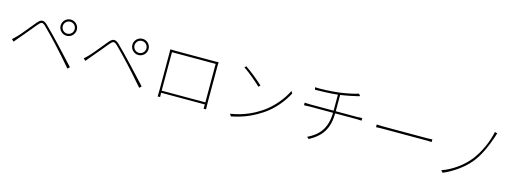

<svg xmlns="http://www.w3.org/2000/svg" viewBox="-5 -1652 6951 2585"><g transform="rotate(15 3470.0 -359.0)"><path d="M686 -588C686 -634 723 -671 769 -671C815 -671 852 -634 852 -588C852 -542 815 -505 769 -505C723 -505 686 -542 686 -588ZM656 -588C656 -526 707 -475 769 -475C831 -475 882 -526 882 -588C882 -650 831 -701 769 -701C707 -701 656 -650 656 -588ZM71 -242 100 -214C113 -229 133 -255 151 -275C201 -331 298 -452 354 -518C394 -565 411 -570 456 -527C504 -481 601 -380 658 -318C728 -241 820 -140 895 -51L922 -78C845 -161 748 -268 680 -339C623 -399 528 -499 474 -550C415 -606 380 -595 333 -540C276 -473 180 -349 130 -298C108 -276 93 -261 71 -242Z M1686 -588C1686 -634 1723 -671 1769 -671C1815 -671 1852 -634 1852 -588C1852 -542 1815 -505 1769 -505C1723 -505 1686 -542 1686 -588ZM1656 -588C1656 -526 1707 -475 1769 -475C1831 -475 1882 -526 1882 -588C1882 -650 1831 -701 1769 -701C1707 -701 1656 -650 1656 -588ZM1071 -242 1100 -214C1113 -229 1133 -255 1151 -275C1201 -331 1298 -452 1354 -518C1394 -565 1411 -570 1456 -527C1504 -481 1601 -380 1658 -318C1728 -241 1820 -140 1895 -51L1922 -78C1845 -161 1748 -268 1680 -339C1623 -399 1528 -499 1474 -550C1415 -606 1380 -595 1333 -540C1276 -473 1180 -349 1130 -298C1108 -276 1093 -261 1071 -242Z M2166 -661C2167 -641 2167 -620 2167 -603C2167 -584 2167 -128 2167 -106C2167 -84 2166 -25 2165 -4H2199L2197 -64H2806L2805 -4H2839C2838 -22 2837 -82 2837 -107C2837 -122 2837 -571 2837 -603C2837 -622 2837 -642 2839 -661C2815 -659 2780 -659 2762 -659C2736 -659 2273 -659 2239 -659C2219 -659 2204 -659 2166 -661ZM2197 -93V-629H2806V-93Z M3213 -705 3193 -684C3269 -635 3392 -529 3441 -481L3464 -504C3412 -554 3285 -658 3213 -705ZM3167 -31 3187 1C3380 -37 3504 -105 3603 -170C3744 -263 3844 -397 3905 -510L3886 -541C3834 -429 3721 -285 3583 -193C3490 -132 3359 -61 3167 -31Z M4099 -436V-399C4121 -401 4151 -402 4184 -402H4503C4498 -188 4408 -75 4249 1L4278 24C4453 -72 4529 -190 4533 -402H4834C4856 -402 4884 -401 4901 -399V-435C4881 -433 4855 -432 4833 -432H4533V-659C4614 -670 4711 -691 4762 -703C4775 -707 4787 -710 4797 -713L4774 -742C4726 -723 4592 -697 4511 -687C4404 -674 4254 -667 4180 -672L4188 -639C4276 -640 4397 -643 4503 -655V-432H4182C4153 -432 4116 -434 4099 -436Z M5112 -403V-365C5137 -367 5176 -368 5230 -368C5261 -368 5730 -368 5790 -368C5837 -368 5870 -366 5887 -365V-403C5869 -401 5842 -399 5789 -399C5730 -399 5259 -399 5230 -399C5169 -399 5136 -401 5112 -403Z M6710 -707 6675 -717C6646 -574 6576 -418 6487 -302C6395 -184 6253 -82 6110 -32L6137 -4C6269 -60 6416 -160 6511 -283C6599 -398 6654 -541 6689 -643C6695 -661 6704 -689 6710 -707Z"/></g></svg>

Font: Harano Aji Gothic ExtraLight
Style: Regular
Weight: 250
Foundry: Masamichi Hosoda
Version: HaranoAjiGothic-ExtraLight version 20230610;ttx 4.39.4